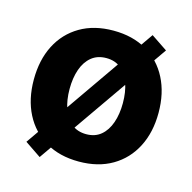

<svg xmlns="http://www.w3.org/2000/svg" viewBox="-93 -670 800 798"><g transform="rotate(15 307.0 -270.5)"><path d="M145.3 35 75.8 -12.1 467.8 -576 537.9 -528.9ZM306.6 11.1Q223.8 11.1 163.6 -24.2Q103.4 -59.5 70.9 -122.8Q38.5 -186.1 38.5 -270.1Q38.5 -354.7 70.9 -418.1Q103.4 -481.5 163.6 -516.8Q223.8 -552.1 306.6 -552.1Q389.6 -552.1 449.9 -516.8Q510.1 -481.5 542.6 -418.1Q575.2 -354.7 575.2 -270.1Q575.2 -186.1 542.6 -122.8Q510.1 -59.5 449.9 -24.2Q389.6 11.1 306.6 11.1ZM307.2 -106.8Q345.1 -106.8 370.4 -128Q395.7 -149.2 408.6 -186.4Q421.5 -223.5 421.5 -270.7Q421.5 -318.6 408.6 -355.4Q395.7 -392.2 370.4 -413.2Q345.1 -434.2 307.2 -434.2Q269.2 -434.2 243.6 -413.2Q218 -392.2 205.1 -355.4Q192.2 -318.6 192.2 -270.7Q192.2 -223.5 205.1 -186.4Q218 -149.2 243.6 -128Q269.2 -106.8 307.2 -106.8Z"/></g></svg>

Font: GitLab Sans
Style: Regular
Weight: 400
Designer: Rasmus Andersson
Foundry: Modifications by GitLab B.V., manufactured by rsms
Version: Version 4.000;git-c8fb6b7